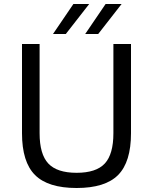

<svg xmlns="http://www.w3.org/2000/svg" viewBox="-20 -920 765 960"><path d="M90 -254V-700H178V-254Q178 -149 221.5 -102.5Q265 -56 363 -56Q461 -56 504 -102.5Q547 -149 547 -254V-700H635V-254Q635 -110 570.5 -45Q506 20 363 20Q220 20 155 -45Q90 -110 90 -254ZM245 -750 347 -900H426L309 -750ZM406 -750 508 -900H588L471 -750Z"/></svg>

Font: Fivo Sans
Style: Regular
Weight: 400
Designer: Alexander Slobzheninov
Foundry: Alexander Slobzheninov
Version: 1.0